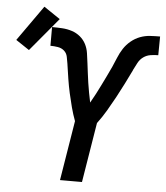

<svg xmlns="http://www.w3.org/2000/svg" viewBox="-140 -890 814 940"><g transform="rotate(5 267.0 -419.5)"><path d="M190 0 238 -294Q226 -326 217 -360Q208 -394 200.5 -428Q193 -462 187.5 -497Q182 -532 177 -567V-568Q174 -586 170.5 -604Q167 -622 154 -633.5Q141 -645 122.5 -648Q104 -651 86 -651V-743Q111 -743 136 -741.5Q161 -740 184 -732.5Q207 -725 225 -710Q243 -695 253.5 -674.5Q264 -654 267.5 -630Q271 -606 274 -582Q277 -558 280 -534Q283 -510 286.5 -486Q290 -462 294.5 -438.5Q299 -415 304 -391Q317 -414 329 -436.5Q341 -459 352 -482Q363 -505 374.5 -528Q386 -551 396.5 -574.5Q407 -598 416.5 -621.5Q426 -645 440 -666.5Q454 -688 474.5 -705Q495 -722 519 -731Q543 -740 568 -741.5Q593 -743 617 -743L616 -651Q598 -651 578.5 -648Q559 -645 543 -633.5Q527 -622 517.5 -604Q508 -586 499 -568V-567Q482 -532 464.5 -497Q447 -462 428.5 -428Q410 -394 390 -360Q370 -326 346 -294L298 0ZM-17 -621 -83 -665 40 -839 120 -785Z"/></g></svg>

Font: Iosevka Semibold Extended
Style: Italic
Weight: 600
Width: 7
Italic angle: -9°
Monospace: yes
Designer: Belleve Invis
Foundry: Belleve Invis
Version: Version 32.5.0; ttfautohint (v1.8.4)